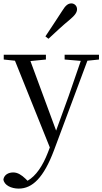

<svg xmlns="http://www.w3.org/2000/svg" viewBox="-30 -838 602 1129"><path d="M237 -624 255 -610C296 -648 336 -686 381 -723C412 -749 423 -766 423 -784C423 -805 406 -818 390 -818C370 -818 355 -806 335 -773C302 -721 269 -673 237 -624ZM350 -488 445 -480 374 -274 300 -70 149 -479 240 -488V-516H-8V-488L58 -481L263 29L252 58C221 138 182 196 132 225L120 213C97 191 74 176 48 176C20 176 -5 189 -10 217C-6 251 36 271 80 271C161 271 227 206 287 47L484 -481L552 -488V-516H350Z"/></svg>

Font: Harano Aji Mincho
Style: Regular
Weight: 400
Foundry: Masamichi Hosoda
Version: HaranoAjiMincho-Regular version 20230610;ttx 4.39.4